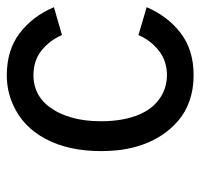

<svg xmlns="http://www.w3.org/2000/svg" viewBox="-32 -540 584 559"><g transform="rotate(-90 259.5 -260.0)"><path d="M320.3 -65.4Q361.3 -65.4 391.4 -88.6Q421.4 -111.8 437.5 -148.4L518.6 -124.5Q492.2 -63 443.1 -25.4Q394 12.2 320.3 12.2Q280.3 12.2 246.6 0.5Q212.9 -11.2 188.2 -32.5Q163.6 -53.7 146 -80.3Q128.4 -106.9 117.2 -139.6Q99.6 -190.4 99.6 -257.3Q99.6 -351.6 134.8 -418.2Q169.9 -484.9 234.9 -513.7Q274.9 -531.7 320.3 -531.7Q394 -531.7 443.1 -494.1Q492.2 -456.5 518.6 -394.5L437.5 -371.1Q421.4 -407.7 392.1 -430.9Q362.8 -454.1 320.3 -454.1Q299.8 -454.1 282.2 -448Q264.6 -441.9 251.5 -431.6Q238.3 -421.4 227.5 -406.7Q216.8 -392.1 209.7 -376.7Q202.6 -361.3 197.3 -342.8Q186.5 -306.2 186.5 -257.3Q186.5 -190.9 207 -144Q227.5 -97.2 268.6 -77.1Q293 -65.4 320.3 -65.4Z"/></g></svg>

Font: Meera Inimai
Style: Regular
Weight: 400
Version: 2.0.0+20160526